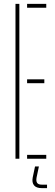

<svg xmlns="http://www.w3.org/2000/svg" viewBox="-20 -820 284 992"><path d="M60 0V-800H80V0ZM120 0V-20H219V0ZM120 -390V-410H209V-390ZM120 -780V-800H219V-780ZM223 152H196Q167.5 152 155.8 137.5Q144 123 149 97L161 40H181L169 97Q165.5 115.5 171.8 124.8Q178 134 196 134H223Z"/></svg>

Font: Big Shoulders Stencil Display SC Thin
Style: Regular
Weight: 100
Designer: Patric King
Foundry: XO Type Co
Version: Version 2.001